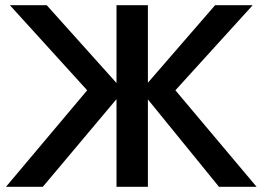

<svg xmlns="http://www.w3.org/2000/svg" viewBox="-20 -720 1011 740"><path d="M18 -700 316 -372 3 0H145L456 -370L160 -700ZM550 -700H429V0H550ZM523 -370 824 0H969L656 -372L954 -700H809Z"/></svg>

Font: NM-font
Style: Medium
Weight: 500
Designer: ""
Foundry: ""
Version: ""